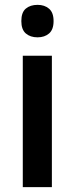

<svg xmlns="http://www.w3.org/2000/svg" viewBox="-20 -772 308 792"><path d="M135 -752Q164 -752 182.5 -736Q201 -720 201 -685Q201 -650 182.5 -634Q164 -618 135 -618Q105 -618 86.5 -634Q68 -650 68 -685Q68 -721 86.5 -736.5Q105 -752 135 -752ZM194 -542V0H74V-542Z"/></svg>

Font: Noto Sans Telugu SemiCondensed SemiBold
Style: Regular
Weight: 600
Width: 4
Designer: Jelle Bosma - Monotype Design Team
Foundry: Monotype Imaging Inc.
Version: Version 2.005; ttfautohint (v1.8.4.7-5d5b)